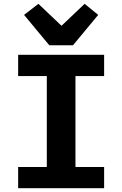

<svg xmlns="http://www.w3.org/2000/svg" viewBox="-20 -985 640 1005"><path d="M75 0V-111H225V-587H75V-698H525V-587H375V-111H525V0ZM238 -748 106 -907 181 -965 302 -850 423 -965 494 -907 362 -748Z"/></svg>

Font: Lilex
Style: Regular
Weight: 400
Monospace: yes
Designer: Mike Abbink, Paul van der Laan, Pieter van Rosmalen, Mikhael Khrustik
Foundry: Mikhael Khrustik
Version: Version 2.510